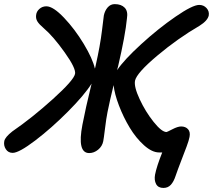

<svg xmlns="http://www.w3.org/2000/svg" viewBox="-48 -736 1044 941"><path d="M14.2 13.2Q-7.8 13.2 -19.5 -4.9Q-31.2 -22.9 -26.9 -44.9Q-22.9 -64 12.2 -91.8Q108.9 -158.2 211.2 -250.5Q313.5 -342.8 319.8 -374Q325.2 -400.4 269 -479.2Q212.9 -558.1 167 -597.2Q143.6 -617.2 135.3 -630.9Q127 -644.5 128.9 -661.1Q130.4 -679.2 144.8 -692.1Q159.2 -705.1 179.2 -705.1Q212.4 -705.1 265.6 -649.2Q318.8 -593.3 362.5 -520.8Q406.2 -448.2 417 -399.9Q418.9 -404.3 420.9 -415Q442.9 -512.7 451.7 -585.7Q460.4 -658.7 460.9 -660.2Q465.8 -683.6 479.7 -699.7Q493.7 -715.8 514.2 -715.8Q546.4 -715.8 563.2 -698.2Q580.1 -680.7 574.2 -646Q566.4 -564 530.8 -411.1Q529.8 -408.2 528.3 -401.9Q526.9 -395.5 525.9 -392.1Q560.1 -442.9 644.3 -519.8Q728.5 -596.7 812.3 -654.3Q896 -711.9 928.2 -711.9Q950.2 -711.9 964.4 -696.3Q978.5 -680.7 975.1 -660.2Q969.7 -634.8 930.2 -609.9Q822.8 -547.4 722.4 -462.9Q622.1 -378.4 613.8 -340.8Q607.9 -311 636.5 -249.8Q665 -188.5 704.8 -138.7Q744.6 -88.9 768.1 -88.9Q770.5 -88.9 796.9 -102.5Q823.2 -116.2 839.8 -116.2Q861.3 -116.2 873.5 -102.8Q885.7 -89.4 880.9 -64.9Q877.9 -48.3 866.7 -18.1Q855.5 12.2 839.1 54.2Q822.8 96.2 813 125Q803.7 153.8 789.6 169.4Q775.4 185.1 752.9 185.1Q727.1 185.1 717 166Q707 147 711.9 120.1Q719.7 79.6 747.1 11.2H731.9Q697.3 11.2 658 -23.9Q618.7 -59.1 587.9 -110.1Q557.1 -161.1 535.2 -218.3Q513.2 -275.4 508.8 -318.8Q490.2 -243.2 479 -187Q472.7 -156.2 466.6 -105.7Q460.4 -55.2 458 -43.9Q453.1 -19 432.9 -2.4Q412.6 14.2 389.2 14.2Q329.1 14.2 356 -125Q370.6 -202.1 400.9 -326.2Q365.2 -269.5 284.4 -188.5Q203.6 -107.4 124.3 -47.1Q44.9 13.2 14.2 13.2Z"/></svg>

Font: Shantell Sans Normal
Style: Italic
Weight: 500
Italic angle: -11.31°
Designer: Stephen Nixon, Anya Danilova, Shantell Martin
Foundry: Arrow Type
Version: Version 1.006;[559af2be0]